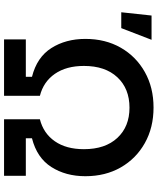

<svg xmlns="http://www.w3.org/2000/svg" viewBox="65 -842 777 947"><g transform="rotate(90 453.5 -368.5)"><path d="M174.3 0V-107.4H358.9V-137.7Q262.2 -162.1 217 -233.4Q171.9 -304.7 171.9 -400.9Q171.9 -500 215.3 -575.7Q258.8 -651.4 335.2 -694.3Q411.6 -737.3 510.3 -737.3Q609.4 -737.3 685.8 -694.3Q762.2 -651.4 805.7 -575.7Q849.1 -500 849.1 -400.9Q849.1 -304.2 803.7 -233.2Q758.3 -162.1 662.1 -137.7V-107.4H847.2V0H568.4V-176.8Q637.7 -194.3 676.8 -250.5Q715.8 -306.6 715.8 -394Q715.8 -499 660.2 -558.8Q604.5 -618.7 511.2 -618.7Q417 -618.7 361.1 -558.8Q305.2 -499 305.2 -394Q305.2 -307.1 344.2 -250.7Q383.3 -194.3 452.6 -176.8V0ZM40.5 -578.1 56.6 -727.5H176.3L118.7 -578.1Z"/></g></svg>

Font: Inter-SemiBold
Style: Regular
Weight: 600
Designer: Rasmus Andersson
Foundry: rsms
Version: Version 4.000;git-a52131595